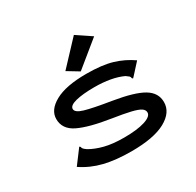

<svg xmlns="http://www.w3.org/2000/svg" viewBox="-152 -857 1054 1035"><g transform="rotate(-30 375.0 -339.5)"><path d="M384 10Q288 10 216.5 -7.5Q145 -25 86 -65L146 -145L152 -153L158 -148Q159 -140 164 -134.5Q169 -129 182 -120Q218 -99 267.5 -86.5Q317 -74 387 -74Q468 -74 515.5 -89Q563 -104 563 -129Q563 -145 546.5 -156Q530 -167 490 -176.5Q450 -186 379 -197Q249 -217 184 -248.5Q119 -280 119 -343Q119 -400 186.5 -437Q254 -474 380 -474Q478 -474 540 -455.5Q602 -437 655 -400L594 -333L587 -326L582 -331Q581 -340 576 -344.5Q571 -349 558 -358Q524 -374 479.5 -382Q435 -390 383 -390Q311 -390 267 -379Q223 -368 223 -346Q223 -324 270.5 -310Q318 -296 430 -278Q558 -257 613 -224Q668 -191 668 -133Q668 -69 596 -29.5Q524 10 384 10ZM362 -500 291 -543 428 -689 519 -628Z"/></g></svg>

Font: Inconsolata ExtraExpanded SemiBold
Style: Regular
Weight: 600
Width: 8
Monospace: yes
Designer: Raph Levien, Cyreal, Brenton Simpson
Foundry: Raph Levien, Cyreal, Google
Version: Version 3.001; ttfautohint (v1.8.2.53-6de2)